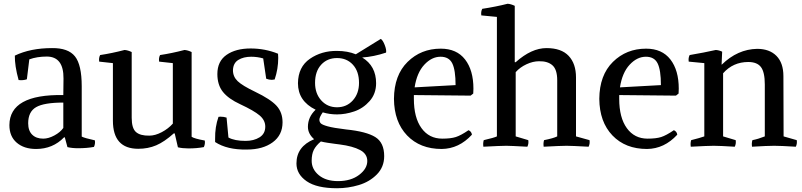

<svg xmlns="http://www.w3.org/2000/svg" viewBox="-20 -776 4271 1022"><path d="M130 -120Q130 -80 151.5 -59Q173 -38 210 -38Q238 -38 269.5 -55Q301 -72 317 -95V-230Q214 -230 172 -205.5Q130 -181 130 -120ZM415 -317V-49Q430 -41 485 -29Q488 -10 480 6Q443 13 396 13Q363 13 339 7L325 -45H321Q261 17 172 17Q108 17 69 -16.5Q30 -50 30 -110Q31 -275 317 -270L318 -358Q319 -474 230 -475Q177 -475 136 -460L123 -354Q103 -347 79 -350Q58 -426 59 -480Q142 -520 257 -520Q343 -521 379 -476Q415 -431 415 -317Z M1000 -48Q1014 -38 1070 -28Q1073 -10 1065 7Q1028 14 983 14Q951 14 927 8L910 -66H905Q855 -21 811.5 -2.5Q768 16 716 16Q581 16 581 -134V-440L508 -448Q505 -468 513 -483Q574 -492 643 -510Q660 -509 681 -499V-149Q681 -93 704 -73Q727 -53 775 -54Q806 -54 841 -72.5Q876 -91 900 -118V-440L827 -448Q824 -468 832 -483Q893 -492 962 -510Q979 -509 1000 -499Z M1186 -150 1196 -44Q1229 -26 1287 -26Q1331 -26 1361.5 -45Q1392 -64 1392 -102Q1392 -136 1362 -161.5Q1332 -187 1259 -221Q1196 -250 1166.5 -287Q1137 -324 1137 -382Q1137 -450 1186 -484Q1235 -518 1314 -518Q1391 -518 1460 -490Q1460 -486 1460.5 -479Q1461 -472 1461 -468Q1461 -409 1442 -353Q1432 -351 1427 -351Q1412 -351 1397 -357L1381 -465Q1350 -474 1317 -474Q1276 -474 1248.5 -457Q1221 -440 1220 -402Q1220 -368 1245 -344Q1270 -320 1339 -287Q1420 -248 1452 -213Q1484 -178 1484 -125Q1484 -57 1431.5 -18.5Q1379 20 1294 20Q1189 22 1125 -20V-37Q1124 -100 1143 -154Q1149 -155 1153 -155Q1171 -155 1186 -150Z M1891 -335Q1891 -396 1858.5 -431.5Q1826 -467 1774 -467Q1722 -467 1689.5 -431.5Q1657 -396 1657 -335Q1657 -278 1690 -241.5Q1723 -205 1774 -205Q1825 -205 1858 -241.5Q1891 -278 1891 -335ZM1774 -167Q1734 -167 1698 -178Q1680 -152 1680 -139Q1680 -128 1687 -120Q1694 -112 1724.5 -103.5Q1755 -95 1822 -87Q1930 -76 1977.5 -46.5Q2025 -17 2025 55Q2025 113 1986 152.5Q1947 192 1890 209Q1833 226 1774 226Q1666 226 1612 188.5Q1558 151 1558 94Q1558 4 1652 -35Q1619 -64 1619 -101Q1619 -153 1660 -192Q1566 -238 1566 -333Q1567 -420 1629.5 -463Q1692 -506 1774 -505Q1830 -505 1874 -487L2007 -569Q2018 -562 2028 -536Q2038 -510 2035 -496Q1969 -474 1908 -470Q1982 -425 1982 -333Q1982 -277 1947.5 -238Q1913 -199 1866 -183Q1819 -167 1774 -167ZM1789 -7Q1781 -8 1762 -10.5Q1743 -13 1723.5 -16Q1704 -19 1688 -23Q1662 -1 1650.5 21.5Q1639 44 1639 80Q1639 125 1677 156.5Q1715 188 1779 188Q1848 188 1891.5 155Q1935 122 1935 81Q1935 43 1896.5 22.5Q1858 2 1789 -7Z M2183 -270V-250Q2183 -150 2223.5 -94Q2264 -38 2334 -38Q2379 -38 2406 -46.5Q2433 -55 2474 -83Q2490 -76 2492 -59Q2423 16 2331 17Q2216 17 2147 -55Q2078 -127 2077 -250Q2078 -376 2149.5 -446.5Q2221 -517 2326 -517Q2411 -517 2455.5 -459.5Q2500 -402 2500 -304Q2500 -287 2499 -278L2485 -267ZM2325 -474Q2278 -474 2238.5 -431.5Q2199 -389 2187 -311L2405 -323Q2405 -403 2387.5 -438.5Q2370 -474 2325 -474Z M2720 -745V-445H2725Q2809 -520 2889 -520Q2968 -520 3007 -478.5Q3046 -437 3046 -364V-50L3118 -30Q3121 -11 3113 5Q3023 0 2996 0Q2966 0 2874 5Q2871 -14 2876 -30Q2926 -40 2946 -50V-349Q2946 -406 2920.5 -428.5Q2895 -451 2849 -450Q2817 -450 2782.5 -434Q2748 -418 2725 -392V-50L2792 -30Q2795 -11 2787 5Q2697 0 2675 0Q2646 0 2553 5Q2550 -14 2555 -30Q2611 -43 2625 -50V-686L2542 -694Q2539 -714 2547 -729Q2619 -740 2682 -756Q2699 -755 2720 -745Z M3276 -270V-250Q3276 -150 3316.5 -94Q3357 -38 3427 -38Q3472 -38 3499 -46.5Q3526 -55 3567 -83Q3583 -76 3585 -59Q3516 16 3424 17Q3309 17 3240 -55Q3171 -127 3170 -250Q3171 -376 3242.5 -446.5Q3314 -517 3419 -517Q3504 -517 3548.5 -459.5Q3593 -402 3593 -304Q3593 -287 3592 -278L3578 -267ZM3418 -474Q3371 -474 3331.5 -431.5Q3292 -389 3280 -311L3498 -323Q3498 -403 3480.5 -438.5Q3463 -474 3418 -474Z M3824 -501 3821 -433 3822 -432Q3906 -514 4010 -516Q4076 -516 4113 -478.5Q4150 -441 4150 -371L4151 -50L4221 -30Q4224 -11 4216 5Q4136 0 4101 0Q4065 0 3983 5Q3980 -14 3985 -30Q4016 -36 4051 -50V-326Q4051 -392 4030.5 -419Q4010 -446 3963 -446Q3882 -446 3829 -386V-50L3896 -30Q3899 -11 3891 5Q3811 0 3779 0Q3749 0 3657 5Q3654 -14 3659 -30Q3707 -42 3729 -50V-440L3646 -448Q3643 -468 3651 -483Q3728 -496 3790 -510Q3807 -509 3824 -501Z"/></svg>

Font: Alike
Style: Regular
Weight: 400
Designer: Cyreal (www.cyreal.org)
Foundry: Cyreal (www.cyreal.org)
Version: Version 1.212